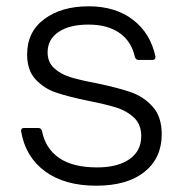

<svg xmlns="http://www.w3.org/2000/svg" viewBox="-20 -579 583 609"><path d="M47 -162V-165Q47 -173 56 -173H102Q110 -173 113 -164Q124 -108 167.5 -78Q211 -48 288 -48Q353 -48 390.5 -74Q428 -100 428 -147Q428 -184 405.5 -205.5Q383 -227 350 -237.5Q317 -248 261 -259Q198 -272 159 -285Q120 -298 93 -327Q66 -356 66 -406Q66 -478 120.5 -518.5Q175 -559 261 -559Q346 -559 401.5 -516.5Q457 -474 473 -400V-398Q473 -389 464 -389H419Q411 -389 408 -398Q397 -448 359 -474.5Q321 -501 261 -501Q200 -501 165.5 -477.5Q131 -454 131 -413Q131 -382 151.5 -363Q172 -344 202.5 -334.5Q233 -325 286 -315Q353 -301 394 -287Q435 -273 464 -241Q493 -209 493 -153Q493 -78 438.5 -34Q384 10 285 10Q185 10 123 -35.5Q61 -81 47 -162Z"/></svg>

Font: Open Sauce Two Light
Style: Regular
Weight: 300
Designer: Alfredo Marco Pradil
Foundry: Creative Sauce Fz LLC
Version: Version 1.477